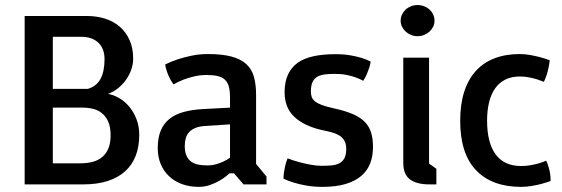

<svg xmlns="http://www.w3.org/2000/svg" viewBox="-20 -726 2212 756"><path d="M77.1 -663.1H321.3Q359.9 -663.1 393.6 -652.6Q427.2 -642.1 451.7 -620.8Q476.1 -599.6 490.2 -568.1Q504.4 -536.6 504.4 -495.1Q504.4 -473.1 496.8 -451.7Q489.3 -430.2 475.8 -411.4Q462.4 -392.6 444.3 -378.2Q426.3 -363.8 405.3 -356.4Q427.2 -352.5 449.2 -339.8Q471.2 -327.1 488.8 -306.2Q506.3 -285.2 517.3 -257.1Q528.3 -229 528.3 -195.3Q528.3 -148.9 514.4 -112.8Q500.5 -76.7 472.7 -51.5Q444.8 -26.4 403.8 -13.2Q362.8 0 308.6 0H77.1ZM296.9 -83Q323.7 -83 345.5 -88.9Q367.2 -94.7 382.8 -107.9Q398.4 -121.1 407 -142.1Q415.5 -163.1 415.5 -193.4Q415.5 -224.1 407 -244.9Q398.4 -265.6 383.5 -278.6Q368.7 -291.5 348.4 -296.9Q328.1 -302.2 304.7 -302.2H188V-83ZM325.7 -376Q359.9 -386.2 375.7 -415.3Q391.6 -444.3 391.6 -493.2Q391.6 -534.7 367.2 -557.9Q342.8 -581.1 299.8 -581.1H188V-376Z M601.1 -142.6Q601.1 -183.1 612.8 -211.4Q624.5 -239.7 647.2 -257.8Q669.9 -275.9 702.4 -284.9Q734.9 -293.9 776.9 -296.4L885.7 -302.2V-341.3Q885.7 -367.7 881.1 -384.8Q876.5 -401.9 865.7 -412.1Q855 -422.4 837.2 -426.5Q819.3 -430.7 793 -430.7Q766.6 -430.7 742.9 -424.8Q719.2 -418.9 701.7 -412.1Q680.7 -403.8 663.1 -393.6Q652.3 -408.7 646 -422.6Q639.6 -436.5 636.2 -447.8Q631.8 -460.4 630.4 -472.2Q653.8 -483.9 680.7 -492.7Q704.1 -500.5 734.6 -506.8Q765.1 -513.2 798.8 -513.2Q854.5 -513.2 891.1 -503.4Q927.7 -493.7 949.5 -473.9Q971.2 -454.1 979.7 -424.1Q988.3 -394 988.3 -353V-80.6L1029.3 -30.8V0H939L901.4 -43.5H883.8Q881.3 -41 870.8 -32.5Q860.4 -23.9 844 -14.4Q827.6 -4.9 806.9 2.4Q786.1 9.8 762.7 9.8Q726.1 9.8 696.3 -1.2Q666.5 -12.2 645.3 -32.5Q624 -52.7 612.5 -80.8Q601.1 -108.9 601.1 -142.6ZM707.5 -151.4Q707.5 -128.9 713.9 -114Q720.2 -99.1 731.7 -90.3Q743.2 -81.5 759.5 -78.1Q775.9 -74.7 795.9 -74.7Q814.5 -74.7 830.8 -79.3Q847.2 -84 859.4 -89.8Q873.5 -96.2 885.7 -105V-236.3L787.6 -230Q764.6 -228.5 749.3 -222.2Q733.9 -215.8 724.6 -205.6Q715.3 -195.3 711.4 -181.4Q707.5 -167.5 707.5 -151.4Z M1096.2 -22.5Q1096.2 -33.7 1098.1 -46.9Q1099.6 -58.1 1102.8 -72.5Q1106 -86.9 1112.3 -102.5Q1133.8 -94.2 1157.2 -87.9Q1177.2 -82.5 1200.7 -77.9Q1224.1 -73.2 1247.1 -73.2Q1267.6 -73.2 1285.2 -74.7Q1302.7 -76.2 1315.7 -82.8Q1328.6 -89.4 1335.9 -102.8Q1343.3 -116.2 1343.3 -140.1Q1343.3 -168.9 1325.4 -185.5Q1307.6 -202.1 1263.7 -210.4Q1218.3 -219.2 1187.3 -233.9Q1156.2 -248.5 1137 -267.8Q1117.7 -287.1 1109.1 -311Q1100.6 -335 1100.6 -362.3Q1100.6 -403.3 1113.8 -432.1Q1127 -460.9 1152.1 -478.8Q1177.2 -496.6 1214.6 -504.6Q1252 -512.7 1300.3 -512.7Q1334 -512.7 1360.1 -508.1Q1386.2 -503.4 1403.8 -498Q1424.3 -491.7 1439.5 -483.4Q1438 -472.7 1434.1 -460Q1430.7 -449.2 1425 -435.5Q1419.4 -421.9 1410.2 -407.7Q1397 -415.5 1379.9 -421.4Q1365.2 -426.8 1344.7 -430.9Q1324.2 -435.1 1297.9 -435.1Q1277.3 -435.1 1260 -433.1Q1242.7 -431.2 1230.2 -424.3Q1217.8 -417.5 1210.9 -403.6Q1204.1 -389.6 1204.1 -365.7Q1204.1 -354 1207.3 -344.5Q1210.4 -335 1220 -327.1Q1229.5 -319.3 1246.8 -312.7Q1264.2 -306.2 1293 -299.8Q1337.9 -290 1367.9 -277.3Q1397.9 -264.6 1415.8 -246.6Q1433.6 -228.5 1441.2 -204.3Q1448.7 -180.2 1448.7 -147Q1448.7 -111.3 1437.5 -82.5Q1426.3 -53.7 1402.3 -33.2Q1378.4 -12.7 1340.8 -1.5Q1303.2 9.8 1250 9.8Q1215.8 9.8 1187.7 4.9Q1159.7 0 1139.2 -6.3Q1115.2 -13.2 1096.2 -22.5Z M1624 -583.5Q1610.4 -583.5 1598.4 -588.4Q1586.4 -593.3 1577.4 -601.6Q1568.4 -609.9 1563 -620.8Q1557.6 -631.8 1557.6 -644.5Q1557.6 -657.7 1563 -668.9Q1568.4 -680.2 1577.4 -688.5Q1586.4 -696.8 1598.4 -701.4Q1610.4 -706.1 1624 -706.1Q1637.7 -706.1 1649.9 -701.4Q1662.1 -696.8 1671.1 -688.5Q1680.2 -680.2 1685.5 -668.9Q1690.9 -657.7 1690.9 -644.5Q1690.9 -631.8 1685.5 -620.8Q1680.2 -609.9 1671.1 -601.6Q1662.1 -593.3 1649.9 -588.4Q1637.7 -583.5 1624 -583.5ZM1567.9 -499H1669.4V-82L1698.2 -61.5V0H1670.4L1669.4 -1V0Q1621.1 0 1594.5 -19.5Q1567.9 -39.1 1567.9 -84Z M1792 -250.5Q1792 -314.9 1807.6 -364Q1823.2 -413.1 1853.3 -446.3Q1883.3 -479.5 1927 -496.3Q1970.7 -513.2 2026.9 -513.2Q2047.4 -513.2 2068.4 -509.3Q2089.4 -505.4 2106.4 -501Q2126 -495.6 2144.5 -488.8Q2143.1 -475.1 2140.1 -460.4Q2137.7 -447.8 2133.1 -432.9Q2128.4 -418 2121.6 -403.8Q2108.4 -409.2 2093.3 -414.1Q2080.1 -418 2063 -421.4Q2045.9 -424.8 2026.9 -424.8Q1994.1 -424.8 1970 -412.8Q1945.8 -400.9 1929.7 -378.2Q1913.6 -355.5 1905.8 -323.2Q1897.9 -291 1897.9 -251Q1897.9 -163.1 1931.9 -117.7Q1965.8 -72.3 2031.7 -72.3Q2051.3 -72.3 2068.8 -75.4Q2086.4 -78.6 2100.6 -82.5Q2116.7 -87.4 2130.9 -93.3Q2135.7 -82.5 2139.6 -69.8Q2143.1 -58.6 2145.8 -44.2Q2148.4 -29.8 2147.9 -13.2Q2129.9 -6.8 2110.4 -1.5Q2093.8 2.9 2073 6.3Q2052.2 9.8 2031.7 9.8Q1917 9.8 1854.5 -55.7Q1792 -121.1 1792 -250.5Z"/></svg>

Font: Basic
Style: Regular
Weight: 400
Designer: Magnus Gaarde
Foundry: Magnus Gaarde
Version: Version 1.003; ttfautohint (v1.1) -l 6 -r 16 -G 0 -x 16 -D l